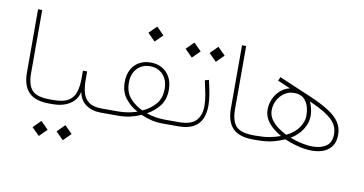

<svg xmlns="http://www.w3.org/2000/svg" viewBox="-83 -882 2537 1339"><g transform="rotate(10 1185.5 -212.5)"><path d="M92.8 -633.8V-186.5Q92.8 -92.3 138.7 -46.1Q184.6 0 280.8 0H281.2V-29.3H280.8Q189.9 -29.3 156 -66.7Q122.1 -104 122.1 -186.5V-633.8Z M504.9 -209V-266.6H475.1V-209Q475.1 -155.8 462.4 -115.2Q449.7 -74.7 414.3 -52Q378.9 -29.3 310.5 -29.3H281.2Q274.9 -29.3 273.2 -25.1Q271.5 -21 271.5 -14.6Q271.5 -8.3 273.2 -4.2Q274.9 0 281.2 0H310.5Q355 0 392.8 -13.4Q430.7 -26.9 456.3 -53.7Q481.9 -80.6 489.3 -120.1Q500 -61 543 -30.5Q585.9 0 649.4 0H698.2V-29.3H651.4Q591.3 -29.3 559.6 -51.8Q527.8 -74.2 516.4 -114.7Q504.9 -155.3 504.9 -209ZM367.7 182.1 420.9 235.4 474.1 182.1 420.9 128.9ZM197.8 182.1 251 235.4 304.2 182.1 251 128.9Z M878.9 -606.4 932.1 -553.2 985.4 -606.4 932.1 -659.7ZM775.9 -238.3Q775.9 -169.9 812 -124Q848.1 -78.1 899.4 -51.3Q868.2 -40.5 834.7 -34.9Q801.3 -29.3 765.1 -29.3H698.2Q691.9 -29.3 690.2 -25.1Q688.5 -21 688.5 -14.6Q688.5 -8.3 690.2 -4.2Q691.9 0 698.2 0H769.5Q815.9 0 853.8 -8.3Q891.6 -16.6 932.1 -34.2Q972.7 -16.6 1009.5 -8.3Q1046.4 0 1091.3 0H1166V-29.3H1099.6Q1064.5 -29.3 1030 -34.9Q995.6 -40.5 965.8 -51.3Q1016.6 -78.1 1052.5 -123.8Q1088.4 -169.4 1088.4 -237.8Q1088.4 -291.5 1067.9 -328.6Q1047.4 -365.7 1012.2 -385.3Q977.1 -404.8 932.1 -404.8Q886.7 -404.8 851.6 -385.5Q816.4 -366.2 796.1 -329.1Q775.9 -292 775.9 -238.3ZM932.1 -65.4Q876 -90.8 840.6 -132.8Q805.2 -174.8 805.2 -239.7Q805.2 -303.7 840.6 -341.1Q876 -378.4 932.1 -378.4Q987.3 -378.4 1022.9 -341.1Q1058.6 -303.7 1058.6 -239.7Q1058.6 -174.3 1023.2 -132.6Q987.8 -90.8 932.1 -65.4Z M1351.6 -356 1324.2 -348.1Q1335.9 -297.4 1344.2 -252.9Q1352.5 -208.5 1352.5 -171.9Q1352.5 -105.5 1317.4 -67.4Q1282.2 -29.3 1195.8 -29.3H1166Q1159.7 -29.3 1158 -25.1Q1156.2 -21 1156.2 -14.6Q1156.2 -8.3 1158 -4.2Q1159.7 0 1166 0H1195.8Q1262.7 0 1303 -21.7Q1343.3 -43.5 1361.3 -83.5Q1379.4 -123.5 1379.4 -177.7Q1379.4 -216.3 1371.6 -261.2Q1363.8 -306.2 1351.6 -356ZM1323.7 -541.5 1377 -488.3 1430.2 -541.5 1377 -594.7ZM1153.8 -541.5 1207 -488.3 1260.3 -541.5 1207 -594.7Z M1537.1 -633.8V-186.5Q1537.1 -92.3 1583 -46.1Q1628.9 0 1725.1 0H1725.6V-29.3H1725.1Q1634.3 -29.3 1600.3 -66.7Q1566.4 -104 1566.4 -186.5V-633.8Z M1725.6 -29.3Q1719.7 -29.3 1717.8 -24.9Q1715.8 -20.5 1715.8 -14.6Q1715.8 -8.8 1717.8 -4.4Q1719.7 0 1725.6 0H1747.6Q1816.9 0 1860.8 -10.5Q1904.8 -21 1949.2 -40.5Q1994.6 -20.5 2045.7 -7.6Q2096.7 5.4 2143.1 5.4Q2191.4 5.4 2228 -9.8Q2264.6 -24.9 2285.2 -56.2Q2305.7 -87.4 2305.7 -134.8Q2305.7 -185.1 2280.5 -223.1Q2255.4 -261.2 2203.1 -294.7Q2150.9 -328.1 2069.3 -363.3L1839.4 -461.4L1828.1 -434.6L1918.5 -396Q1879.9 -387.2 1851.1 -361.1Q1822.3 -335 1806.4 -299.1Q1790.5 -263.2 1790.5 -224.1Q1790.5 -184.6 1809.3 -153.1Q1828.1 -121.6 1856.9 -97.9Q1885.7 -74.2 1914.6 -57.6Q1876.5 -43.9 1837.2 -36.6Q1797.9 -29.3 1739.7 -29.3ZM1949.2 -72.3Q1918.9 -86.9 1888.9 -108.6Q1858.9 -130.4 1839.1 -159.4Q1819.3 -188.5 1819.3 -224.1Q1819.3 -261.7 1836.9 -294.9Q1854.5 -328.1 1884.5 -348.9Q1914.6 -369.6 1952.1 -369.6Q2010.3 -369.6 2037.4 -329.8Q2064.5 -290 2064.5 -227.1Q2064.5 -185.1 2035.6 -143.1Q2006.8 -101.1 1949.2 -72.3ZM1982.9 -57.6Q2054.7 -101.1 2082.3 -170.4Q2109.9 -239.7 2071.8 -330.1Q2148.4 -296.4 2193.1 -266.6Q2237.8 -236.8 2257.3 -205.3Q2276.9 -173.8 2276.9 -134.8Q2276.9 -75.2 2239.7 -49.6Q2202.6 -23.9 2143.1 -23.9Q2106.9 -23.9 2064.5 -33.2Q2022 -42.5 1982.9 -57.6Z"/></g></svg>

Font: Estedad-FD-VF Thin
Style: Regular
Weight: 100
Designer: Amin Abedi
Version: Version 5.0